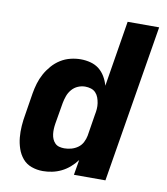

<svg xmlns="http://www.w3.org/2000/svg" viewBox="-83 -805 766 882"><g transform="rotate(10 300.0 -363.5)"><path d="M176 8Q148 8 123 -1Q98 -10 81.5 -29.5Q65 -49 56.5 -74Q48 -99 45.5 -125.5Q43 -152 45 -180Q47 -208 52 -235L68 -335Q72 -359 79 -382.5Q86 -406 98 -428Q110 -450 127 -469.5Q144 -489 165.5 -502.5Q187 -516 211.5 -522Q236 -528 259 -528Q283 -528 305.5 -522Q328 -516 345 -502.5Q362 -489 373.5 -469.5Q385 -450 391 -428L441 -735H588L467 0H320L332 -71Q318 -52 300 -36.5Q282 -21 261.5 -11Q241 -1 219 3.5Q197 8 176 8ZM255 -112Q271 -112 287.5 -116.5Q304 -121 318 -131Q332 -141 340 -156.5Q348 -172 351 -188L367 -288Q370 -302 371 -316Q372 -330 370 -343Q368 -356 363.5 -368.5Q359 -381 350 -390.5Q341 -400 328 -404Q315 -408 301 -408Q284 -408 267.5 -401Q251 -394 239 -380Q227 -366 221 -349Q215 -332 212 -316L195 -216Q193 -203 192.5 -191Q192 -179 193.5 -167Q195 -155 199.5 -144.5Q204 -134 212 -126Q220 -118 231.5 -115Q243 -112 255 -112Z"/></g></svg>

Font: Iosevka SS04 Hv Ex Obl
Style: Regular
Weight: 900
Width: 7
Italic angle: -9°
Monospace: yes
Designer: Belleve Invis
Foundry: Belleve Invis
Version: Version 19.0.0; ttfautohint (v1.8.4)